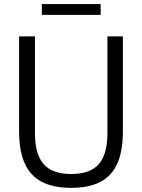

<svg xmlns="http://www.w3.org/2000/svg" viewBox="-20 -920 703 950"><path d="M332.5 9.5Q243.5 9.5 186.5 -20.5Q129.5 -50.5 102 -112.2Q74.5 -174 74.5 -270V-740H153V-261Q153 -156.5 196 -107.8Q239 -59 332.5 -59Q426 -59 468.8 -107.8Q511.5 -156.5 511.5 -261V-740H588V-270Q588 -174 561 -112.2Q534 -50.5 477.5 -20.5Q421 9.5 332.5 9.5ZM187 -846.5V-900H478V-846.5Z"/></svg>

Font: Encode Sans SC SemiCondensed
Style: Regular
Weight: 400
Width: 4
Designer: Multiple Designers
Foundry: Impallari Type
Version: Version 3.002